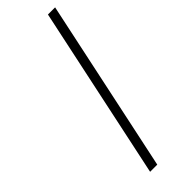

<svg xmlns="http://www.w3.org/2000/svg" viewBox="-241 -715 741 741"><g transform="rotate(-45 130.0 -344.0)"><path d="M109.9 9.8H70.8L221.2 -698.2H260.3Z"/></g></svg>

Font: Linux Biolinum Slanted O
Style: Slanted
Weight: 400
Designer: Philipp H. Poll
Foundry: Philipp H. Poll
Version: Version 1.0.4